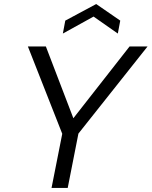

<svg xmlns="http://www.w3.org/2000/svg" viewBox="-20 -930 750 950"><path d="M621 -700H710L368 -269L315 0H235L288 -268L118 -700H207L343 -345ZM563 -764 443 -848 291 -764 303 -828 456 -910 575 -828Z"/></svg>

Font: Albert Sans
Style: Italic
Weight: 400
Italic angle: -11.25°
Designer: Andreas Rasmussen
Foundry: a.Foundry
Version: Version 1.025